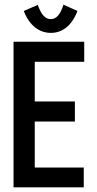

<svg xmlns="http://www.w3.org/2000/svg" viewBox="-20 -803 415 823"><path d="M252 -783C240 -744 223 -721 198 -721C173 -721 156 -742 142 -782L82 -756C106 -693 149 -662 198 -662C247 -662 288 -693 312 -756ZM38 0H339V-85H129V-282H301V-368H129V-538H341V-624H38Z"/></svg>

Font: Inconsolata Condensed
Style: Bold
Weight: 700
Width: 3
Monospace: yes
Designer: Raph Levien, Cyreal, Brenton Simpson
Foundry: Raph Levien, Cyreal, Google
Version: Version 3.100